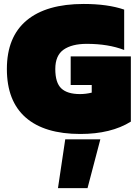

<svg xmlns="http://www.w3.org/2000/svg" viewBox="-20 -674 703 980"><path d="M390.1 9.8Q207 9.8 111.1 -74.2Q15.1 -158.2 15.1 -321.8Q15.1 -485.4 115.7 -569.6Q216.3 -653.8 407.2 -653.8Q529.8 -653.8 613.8 -625V-418.9Q532.7 -450.2 422.9 -450.2Q346.7 -450.2 304.4 -420.4Q262.2 -390.6 262.2 -321.8Q262.2 -251.5 293 -222.7Q323.7 -193.8 388.2 -193.8Q418 -193.8 448.2 -201.2V-240.2H340.8V-386.2H647.9V-53.2Q546.4 9.8 390.1 9.8ZM275.9 286.1 313 37.1H492.2L426.8 286.1Z"/></svg>

Font: Kanit Black
Style: Regular
Weight: 900
Designer: Katatrad Team
Foundry: CadsonDemak
Version: Version 1.000;PS 001.000;hotconv 1.0.88;makeotf.lib2.5.64775